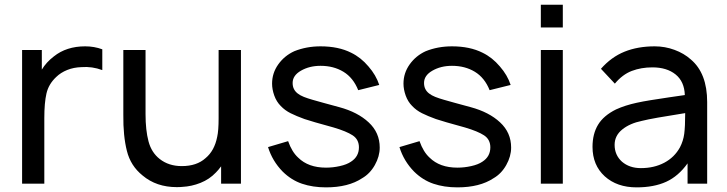

<svg xmlns="http://www.w3.org/2000/svg" viewBox="-20 -773 3058 808"><path d="M410.5 -565.5V-478Q367.5 -494 323 -490.5Q290 -489.5 262.8 -478.5Q235.5 -467.5 216.5 -449Q184.5 -419 175.5 -379.5Q166.5 -340.5 166.5 -276V0H73V-562.5H156V-480Q174.5 -511 206.5 -535.5Q259.5 -578 338.5 -578Q376.5 -578 410.5 -565.5Z M994 -562.5V0H910.5V-73Q904 -64.5 898.8 -58.2Q893.5 -52 888.5 -47Q861.5 -18.5 824 -3.5Q786.5 11.5 747 13.5Q743 14 737.5 14.2Q732 14.5 724 14.5Q638 14.5 580 -34.5Q529.5 -75 514 -138Q498 -201 499 -289.5V-562.5H592.5V-292.5Q592.5 -225 605 -178Q617.5 -131 652 -104Q690 -74 745 -74Q808 -74 845 -107.5Q882.5 -138.5 894 -197Q900 -223 900 -275V-562.5Z M1487.5 -393.5Q1466.5 -446 1425.2 -471Q1384 -496 1329 -496Q1282 -496 1246.5 -475.5Q1211.5 -455.5 1211.5 -424Q1211.5 -409.5 1216.8 -398.8Q1222 -388 1232.5 -379.8Q1243 -371.5 1258.8 -365.2Q1274.5 -359 1295.5 -353Q1314.5 -347.5 1342.5 -339.8Q1370.5 -332 1408 -322Q1485.5 -301 1531.5 -258Q1578 -215 1578 -152Q1578 -115 1557.5 -78.5Q1537 -42 1504 -23Q1446 15.5 1352 15.5Q1296 15.5 1251 0.2Q1206 -15 1169.5 -51Q1126 -95.5 1108 -154L1192.5 -179Q1208.5 -133.5 1235 -109.5Q1277.5 -67.5 1352 -67.5Q1381 -67.5 1410 -74Q1439.5 -80.5 1457 -92.5Q1490.5 -114 1490.5 -153Q1490.5 -186 1464 -203.5Q1438 -220.5 1384 -236.5Q1337 -249.5 1306.5 -258.2Q1276 -267 1261.5 -272Q1227 -284.5 1203 -296.5Q1179 -308.5 1161.5 -327Q1143.5 -345 1134.2 -371Q1125 -397 1125 -421Q1125 -465.5 1151 -502Q1177 -538.5 1218.5 -557.5Q1269.5 -578 1329 -578Q1404.5 -578 1458 -551Q1499 -531 1530.5 -493.5Q1562.5 -457 1576 -415.5Z M2040.5 -393.5Q2019.5 -446 1978.2 -471Q1937 -496 1882 -496Q1835 -496 1799.5 -475.5Q1764.5 -455.5 1764.5 -424Q1764.5 -409.5 1769.8 -398.8Q1775 -388 1785.5 -379.8Q1796 -371.5 1811.8 -365.2Q1827.5 -359 1848.5 -353Q1867.5 -347.5 1895.5 -339.8Q1923.5 -332 1961 -322Q2038.5 -301 2084.5 -258Q2131 -215 2131 -152Q2131 -115 2110.5 -78.5Q2090 -42 2057 -23Q1999 15.5 1905 15.5Q1849 15.5 1804 0.2Q1759 -15 1722.5 -51Q1679 -95.5 1661 -154L1745.5 -179Q1761.5 -133.5 1788 -109.5Q1830.5 -67.5 1905 -67.5Q1934 -67.5 1963 -74Q1992.5 -80.5 2010 -92.5Q2043.5 -114 2043.5 -153Q2043.5 -186 2017 -203.5Q1991 -220.5 1937 -236.5Q1890 -249.5 1859.5 -258.2Q1829 -267 1814.5 -272Q1780 -284.5 1756 -296.5Q1732 -308.5 1714.5 -327Q1696.5 -345 1687.2 -371Q1678 -397 1678 -421Q1678 -465.5 1704 -502Q1730 -538.5 1771.5 -557.5Q1822.5 -578 1882 -578Q1957.5 -578 2011 -551Q2052 -531 2083.5 -493.5Q2115.5 -457 2129 -415.5Z M2348.5 -753V-657.5H2256V-753ZM2348.5 -562.5V0H2256V-562.5Z M2873.5 0V-85.5Q2835 -31.5 2783.5 -8Q2732 15.5 2659 15.5Q2576.5 15.5 2525 -31Q2473.5 -78 2473.5 -155Q2473.5 -209.5 2496.8 -248Q2520 -286.5 2572.5 -312.5Q2611 -330 2659.5 -340.5Q2684.5 -346 2718.5 -351.5Q2752.5 -357 2796.5 -363.5L2862 -373Q2860 -430 2823 -459.8Q2786 -489.5 2725.5 -489.5Q2678 -489.5 2638.8 -474.5Q2599.5 -459.5 2567.5 -421L2509 -483.5Q2552.5 -533 2608.2 -555.5Q2664 -578 2735 -578Q2778.5 -578 2818.5 -563.2Q2858.5 -548.5 2887 -523Q2956 -465 2956 -343.5V0ZM2863.5 -297Q2793.5 -286 2748.5 -278Q2703.5 -270 2682 -264.5Q2630.5 -254 2598.5 -228Q2566.5 -202 2566.5 -163.5Q2566.5 -120.5 2597.5 -92.5Q2629 -65.5 2677 -65.5Q2732.5 -65.5 2775.5 -88.2Q2818.5 -111 2841.5 -153Q2855.5 -180 2859.5 -210Q2861.5 -225.5 2862.5 -247Q2863.5 -268.5 2863.5 -297Z"/></svg>

Font: Russisch Sans Medium
Style: Regular
Weight: 500
Width: 4
Designer: Michael Sharanda (font) & Cristiano Sobral (main changes)
Foundry: Michael Sharanda
Version: Version 2.00;September 8, 2020;FontCreator 13.0.0.2681 64-bi